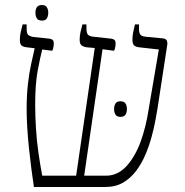

<svg xmlns="http://www.w3.org/2000/svg" viewBox="-20 -744 735 764"><path d="M115 0Q110 -32 105 -71Q100 -110 95.5 -152Q91 -194 88.5 -235Q86 -276 86 -311Q86 -364 91 -408.5Q96 -453 104 -489.5Q112 -526 118 -552L85 -556Q76 -557 70 -560Q64 -563 61.5 -569Q59 -575 59 -585Q59 -600 62 -614.5Q65 -629 70 -647H86V-632Q86 -612 91.5 -606Q97 -600 112 -597L178 -590Q188 -588 191 -583.5Q194 -579 194 -573Q194 -564 192.5 -556Q191 -548 188 -542L148 -547Q140 -516 130 -463Q120 -410 120 -327Q120 -285 123 -235Q126 -185 133 -136Q140 -87 148 -45H283L357 -553L323 -556Q309 -559 303 -565Q297 -571 297 -586Q297 -601 300 -615Q303 -629 308 -647H324V-632Q324 -613 329.5 -606.5Q335 -600 350 -598L424 -590Q434 -588 437 -583.5Q440 -579 440 -573Q440 -564 438.5 -556Q437 -548 434 -542L388 -548L315 -45H403Q426 -45 446.5 -55Q467 -65 483.5 -83Q500 -101 514.5 -126Q529 -151 539.5 -180Q550 -209 558 -241Q566 -273 571 -306L612 -547L532 -556Q518 -558 512.5 -564.5Q507 -571 507 -586Q507 -600 509.5 -613.5Q512 -627 517 -647H533V-632Q533 -615 537.5 -607.5Q542 -600 558 -598L631 -591Q636 -590 639.5 -587.5Q643 -585 644.5 -580.5Q646 -576 646 -569L607 -314Q604 -295 598.5 -265.5Q593 -236 583.5 -200.5Q574 -165 559 -129.5Q544 -94 522 -64.5Q500 -35 470 -17.5Q440 0 400 0ZM434 -310Q434 -323 439.5 -332Q445 -341 459 -341Q474 -341 479.5 -332Q485 -323 485 -310Q485 -297 479.5 -288Q474 -279 459 -279Q445 -279 439.5 -288Q434 -297 434 -310ZM147 -662Q132 -662 126.5 -671Q121 -680 121 -694Q121 -706 126.5 -715Q132 -724 147 -724Q161 -724 166.5 -715Q172 -706 172 -694Q172 -680 166.5 -671Q161 -662 147 -662Z"/></svg>

Font: Noto Serif Hebrew ExtraLight
Style: Regular
Weight: 250
Version: Version 2.003